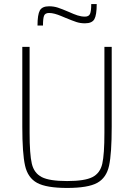

<svg xmlns="http://www.w3.org/2000/svg" viewBox="-20 -919 662 947"><path d="M90 -294V-688H126V-264Q126 -158 137 -111.5Q148 -65 186 -45.5Q224 -26 311 -26Q398 -26 436 -45.5Q474 -65 484.5 -111.5Q495 -158 495 -264V-688H531V-294Q531 -162 518 -102Q505 -42 459.5 -17Q414 8 311 8Q209 8 163 -17Q117 -42 103.5 -102.5Q90 -163 90 -294ZM222 -888Q245 -888 265 -881.5Q285 -875 320 -860Q344 -849 362.5 -843Q381 -837 399 -837Q418 -837 424 -850.5Q430 -864 430 -899H457Q457 -845 445.5 -824.5Q434 -804 399 -804Q376 -804 356.5 -810.5Q337 -817 303 -831Q298 -833 281.5 -840Q265 -847 250 -851Q235 -855 222 -855Q203 -855 197.5 -842Q192 -829 192 -793H165Q165 -847 176.5 -867.5Q188 -888 222 -888Z"/></svg>

Font: Saira Semi Condensed Thin
Style: Regular
Weight: 100
Width: 4
Designer: Hector Gatti with collaboration of the Omnibus-Type team
Foundry: Omnibus-Type
Version: Version 1.001; ttfautohint (v1.8)